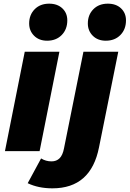

<svg xmlns="http://www.w3.org/2000/svg" viewBox="-20 -824 707 1047"><path d="M115 -542H304L196 0H7ZM139 -696Q139 -743 169 -773.5Q199 -804 248 -804Q293 -804 320 -778.5Q347 -753 347 -713Q347 -664 316.5 -633Q286 -602 237 -602Q193 -602 166 -629Q139 -656 139 -696ZM131 175 204 40Q230 56 261 56Q288 56 305 39Q322 22 329 -15L435 -542H625L520 -21Q476 203 266 203Q189 203 131 175ZM459 -696Q459 -743 489 -773.5Q519 -804 568 -804Q613 -804 640 -778.5Q667 -753 667 -713Q667 -664 636.5 -633Q606 -602 557 -602Q513 -602 486 -629Q459 -656 459 -696Z"/></svg>

Font: Idrija
Style: Italic
Weight: 800
Italic angle: -11.3°
Designer: Julieta Ulanovsky
Foundry: Julieta Ulanovsky
Version: Version 7.200